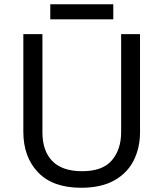

<svg xmlns="http://www.w3.org/2000/svg" viewBox="-20 -875 771 905"><path d="M640 -252Q640 -178 610 -118.5Q580 -59 518.5 -24.5Q457 10 362 10Q229 10 159.5 -62.5Q90 -135 90 -254V-714H180V-251Q180 -164 226.5 -116Q273 -68 367 -68Q464 -68 507.5 -119.5Q551 -171 551 -252V-714H640ZM514 -855V-784H217V-855Z"/></svg>

Font: Noto Sans Tamil Supplement
Style: Regular
Weight: 400
Designer: Ek Type
Foundry: Ek Type
Version: Version 2.001; ttfautohint (v1.8.4.7-5d5b)